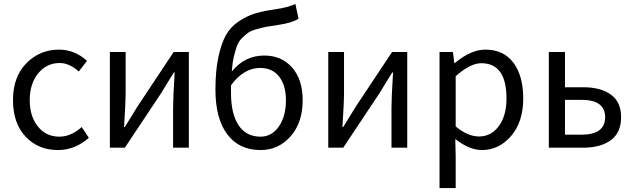

<svg xmlns="http://www.w3.org/2000/svg" viewBox="-20 -750 3216 975"><path d="M274 12Q174 12 110 -56Q46 -124 46 -242Q46 -360 114 -429Q182 -498 280 -498Q359 -498 422 -441L380 -387Q332 -430 283 -430Q217 -430 174 -377.5Q131 -325 131 -242Q131 -159 172.5 -107.5Q214 -56 281 -56Q341 -56 395 -105L431 -50Q361 12 274 12Z M538 0V-486H618V-284Q618 -229 610 -105H614Q620 -116 644 -154Q668 -192 678 -209L862 -486H939V0H859V-202Q859 -256 867 -382H863Q855 -369 831.5 -331.5Q808 -294 799 -278L614 0Z M1303 12Q1194 12 1134 -68Q1074 -148 1074 -295Q1074 -391 1089 -460.5Q1104 -530 1127.5 -572Q1151 -614 1192.5 -641.5Q1234 -669 1275 -681.5Q1316 -694 1379 -703Q1442 -712 1480 -730L1496 -655Q1464 -634 1396 -624Q1355 -618 1333.5 -614Q1312 -610 1283.5 -602Q1255 -594 1240.5 -584Q1226 -574 1209 -557Q1192 -540 1183.5 -517Q1175 -494 1167.5 -462Q1160 -430 1157 -387Q1223 -468 1322 -468Q1410 -468 1463.5 -407Q1517 -346 1517 -241Q1517 -127 1455.5 -57.5Q1394 12 1303 12ZM1303 -56Q1360 -56 1396 -107.5Q1432 -159 1432 -241Q1432 -317 1397.5 -361Q1363 -405 1301 -405Q1218 -405 1153 -317V-279Q1153 -172 1191.5 -114Q1230 -56 1303 -56Z M1647 0V-486H1727V-284Q1727 -229 1719 -105H1723Q1729 -116 1753 -154Q1777 -192 1787 -209L1971 -486H2048V0H1968V-202Q1968 -256 1976 -382H1972Q1964 -369 1940.5 -331.5Q1917 -294 1908 -278L1723 0Z M2212 205V-486H2280L2287 -430H2290Q2371 -498 2445 -498Q2537 -498 2587 -431.5Q2637 -365 2637 -250Q2637 -131 2575.5 -59.5Q2514 12 2427 12Q2364 12 2292 -44L2294 41V205ZM2413 -57Q2474 -57 2513 -109.5Q2552 -162 2552 -250Q2552 -429 2424 -429Q2368 -429 2294 -363V-108Q2355 -57 2413 -57Z M2767 0V-486H2849V-307H2941Q3031 -307 3082.5 -269.5Q3134 -232 3134 -155Q3134 -77 3082.5 -38.5Q3031 0 2941 0ZM2849 -66H2932Q3053 -66 3053 -155Q3053 -243 2932 -243H2849Z"/></svg>

Font: Toshiba Sans
Style: Regular
Weight: 400
Designer: Paul D. Hunt
Foundry: Toshiba Corporation
Version: Version 2.020;PS 2.0;hotconv 1.0.86;makeotf.lib2.5.63406